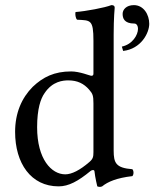

<svg xmlns="http://www.w3.org/2000/svg" viewBox="-20 -718 603 750"><path d="M503 -698C473 -698 459 -680 459 -664C459 -648 464 -626 505 -626C513 -626 519 -618 519 -605C519 -582 498 -545 456 -536L461 -519C531 -527 563 -589 563 -625C563 -661 541 -698 503 -698ZM345 -124C345 -105 343.1 -97.2 329 -85C292 -53 260 -37 235 -37C181 -37 125 -96 125 -221C125 -293 139 -333 154 -354C185 -401 227 -404 247 -404C283 -404 308 -391 328 -368C342 -352 345 -345 345 -314ZM334 -50.3C338.8 -54.2 348.3 -56 349 -49C351.5 -24.5 360 10 360 10C368 13 373 12.5 379 10C401 -8 436 -23 497 -30C503 -36 503 -51 497 -57C433 -62 424 -81 424 -130V-583C424 -648 428 -688 428 -688C428 -695 424 -698 415 -698C390 -688 315 -674 275 -671C273 -663 275 -647 281 -641C333 -638 345 -643 345 -559V-431C345 -424 343 -422 336 -422C332 -422 291 -439 258 -439C192 -439 148 -417 108 -379C65 -336 39 -277 39 -203C39 -80 101 10 209 10C248 10 285 -10 334 -50.3Z"/></svg>

Font: Libertinus Math
Style: Regular
Weight: 400
Designer: Philipp H. Poll
Foundry: Khaled Hosny
Version: Version 6.2